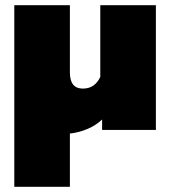

<svg xmlns="http://www.w3.org/2000/svg" viewBox="-20 -500 655 739"><path d="M35 -480H249V-221Q249 -159 299 -159Q345 -159 366 -204V-480H580V0H373V-40Q350 -18 317.5 -4Q285 10 249 14V219H35Z"/></svg>

Font: Readiness Black
Style: Regular
Weight: 900
Designer: Katatrad Team
Foundry: CadsonDemak
Version: Version 1.00;April 23, 2019;FontCreator 11.5.0.2425 64-bit; 